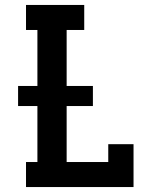

<svg xmlns="http://www.w3.org/2000/svg" viewBox="-20 -755 640 775"><path d="M85 0V-101H131V-634H85V-735H320V-634H249V-101H417V-173H519V0ZM355 -327H53V-408H355Z"/></svg>

Font: Iosevka Etoile
Style: Bold
Weight: 700
Designer: Belleve Invis
Foundry: Belleve Invis
Version: Version 28.1.0; ttfautohint (v1.8.4)